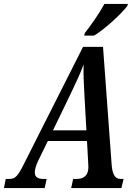

<svg xmlns="http://www.w3.org/2000/svg" viewBox="-60 -951 677 971"><path d="M366 -771H416C473 -806 556 -883 584 -921L587 -931H468C442 -883 400 -823 369 -784ZM176 -46H160C131 -46 116 -56 116 -79C116 -93 121 -112 133 -138L182 -238H380L386 -127C386 -121 387 -113 387 -106C387 -64 364 -46 328 -46H310L300 0H554L565 -46H551C518 -46 507 -74 504 -127L461 -714H360L62 -124C30 -59 17 -46 -14 -46H-31L-40 0H166ZM298 -478C328 -541 345 -577 363 -625C361 -577 364 -528 367 -469L377 -292H208Z"/></svg>

Font: Noto Serif Condensed Semi
Style: Italic
Weight: 600
Width: 3
Italic angle: -12°
Designer: Monotype Design Team
Foundry: Monotype Imaging Inc.
Version: Version 1.901